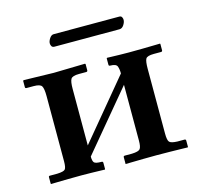

<svg xmlns="http://www.w3.org/2000/svg" viewBox="-89 -683 821 781"><g transform="rotate(-15 321.0 -292.0)"><path d="M465 -535H191Q183 -535 179.5 -540.5Q176 -546 176 -553Q176 -562 183.5 -573.5Q191 -585 201 -585H477Q485 -585 488 -579.5Q491 -574 491 -568Q491 -558 483.5 -546.5Q476 -535 465 -535ZM161 -433 293 -436 295 -434V-408Q295 -402 289 -402H259Q231 -402 224.5 -391.5Q218 -381 218 -350V-112L424 -360Q424 -378 419.5 -390Q415 -402 390 -402Q384 -402 384 -407V-434L386 -436Q386 -436 401.5 -435.5Q417 -435 438 -434.5Q459 -434 477 -434Q503 -434 533.5 -434.5Q564 -435 586.5 -435.5Q609 -436 609 -436L610 -434V-408Q610 -402 604 -402H574Q546 -402 540 -392Q534 -382 534 -350V-77Q534 -49 541 -41.5Q548 -34 574 -33H604Q610 -33 610 -27V-1L609 1Q609 1 586.5 0.5Q564 0 533.5 -0.5Q503 -1 477 -1Q452 -1 421.5 -0.5Q391 0 369 0.5Q347 1 347 1V-28Q347 -33 353 -33H383Q411 -34 417.5 -42.5Q424 -51 424 -77V-312L218 -65Q218 -46 224 -39.5Q230 -33 255 -33Q261 -33 261 -27V-1L260 1Q260 1 243.5 0.5Q227 0 204 -0.5Q181 -1 161 -1Q136 -1 106 -0.5Q76 0 54.5 0.5Q33 1 33 1L32 -1V-28Q32 -33 37 -33H68Q96 -34 102 -41.5Q108 -49 108 -75V-349Q108 -381 101.5 -391.5Q95 -402 68 -402H38Q32 -402 32 -407V-434L35 -436Z"/></g></svg>

Font: Libertinus Serif SemiBold
Style: Regular
Weight: 600
Designer: Philipp H. Poll, Khaled Hosny
Foundry: Caleb Maclennan
Version: Version 7.051;RELEASE